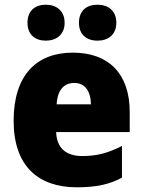

<svg xmlns="http://www.w3.org/2000/svg" viewBox="-20 -787 608 817"><path d="M97 -690C97 -639 130 -614 175 -614C220 -614 255 -640 255 -690C255 -741 220 -767 175 -767C130 -767 97 -742 97 -690ZM316 -690C316 -640 348 -614 395 -614C441 -614 475 -640 475 -690C475 -741 441 -767 395 -767C349 -767 316 -742 316 -690ZM290 -563C135 -563 38 -467 38 -273C38 -81 142 10 307 10C391 10 447 -3 499 -31V-166C441 -136 392 -123 330 -123C257 -123 221 -161 219 -225H532V-310C532 -476 440 -563 290 -563ZM296 -434C341 -434 366 -400 367 -343H221C225 -408 255 -434 296 -434Z"/></svg>

Font: Noto Sans Gujarati UI SemiCondensed Black
Style: Regular
Weight: 900
Width: 4
Designer: Jelle Bosma - Monotype Design Team, Universal Thirst
Foundry: Monotype Imaging Inc.
Version: Version 2.106